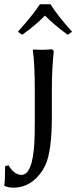

<svg xmlns="http://www.w3.org/2000/svg" viewBox="-61 -664 358 900"><path d="M175.8 -644Q209.5 -589.8 276.9 -515.1L255.9 -501Q185.1 -554.2 149.9 -590.8Q105 -544.9 43 -501L22.9 -515.1Q95.2 -596.2 126 -644ZM182.1 -251V-120.1Q182.1 46.4 151.4 110.8Q145 123.5 138.2 134.8Q85.9 214.8 2.9 215.8Q-25.4 215.3 -40 207L-41 204.1Q-37.1 188 -37.1 115.2L-21 110.8Q4.9 154.8 39.1 155.8Q91.8 155.8 100.1 3.9Q102.1 -36.1 102.1 -96.2V-234.9Q102.1 -367.7 92.8 -429.2L95.2 -432.1Q138.2 -428.7 182.1 -433.1Q190.4 -428.7 190.9 -422.9Q182.1 -337.4 182.1 -251Z"/></svg>

Font: Linux Biolinum O
Style: Regular
Weight: 400
Designer: Philipp H. Poll
Foundry: Philipp H. Poll
Version: Version 1.0.4